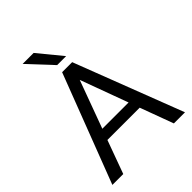

<svg xmlns="http://www.w3.org/2000/svg" viewBox="-248 -1019 1148 1148"><g transform="rotate(-45 326.0 -445.5)"><path d="M19 0ZM461 -211H188L111 0H19L283 -689H368L633 0H539ZM436 -280 325 -582 214 -280ZM151 -891H244L368 -740H292Z"/></g></svg>

Font: Martel Sans
Style: Regular
Weight: 400
Designer: Dan Reynolds and Mathieu Réguer
Foundry: Dan Reynolds and Mathieu Réguer
Version: Version 1.002; ttfautohint (v1.1) -l 5 -r 5 -G 72 -x 0 -D la